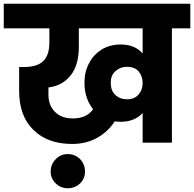

<svg xmlns="http://www.w3.org/2000/svg" viewBox="-37 -760 1034 1023"><path d="M-17 -740C-17 -740 -17 -609 -17 -609C-17 -609 226 -609 226 -609C226 -609 226 -533 226 -533C226 -533 226 -533 226 -533C226 -488 215 -455 193 -434C171 -413 137 -403 91 -403C91 -403 65 -403 65 -403C65 -403 65 -276 65 -276C65 -276 65 -276 65 -276C65 -187 90 -117 141 -68C191 -18 260 7 347 7C347 7 347 7 347 7C398 7 442 -4 481 -26C519 -47 550 -76 574 -113C574 -113 574 -113 574 -113C587 -112 598 -111 605 -111C605 -111 605 -111 605 -111C656 -111 695 -127 723 -158C723 -158 723 0 723 0C723 0 879 0 879 0C879 0 879 -609 879 -609C879 -609 977 -609 977 -609C977 -609 977 -740 977 -740C977 -740 -17 -740 -17 -740ZM351 -129C351 -129 351 -129 351 -129C310 -129 278 -141 255 -165C232 -188 221 -219 221 -257C221 -257 221 -294 221 -294C221 -294 221 -294 221 -294C271 -300 311 -322 340 -359C369 -396 383 -446 383 -511C383 -511 383 -609 383 -609C383 -609 723 -609 723 -609C723 -609 723 -475 723 -475C723 -475 723 -475 723 -475C696 -507 656 -523 605 -523C605 -523 605 -523 605 -523C568 -523 535 -514 506 -497C477 -479 454 -455 438 -424C421 -393 413 -358 413 -319C413 -319 413 -319 413 -319C413 -264 428 -217 459 -178C459 -178 459 -178 459 -178C436 -145 400 -129 351 -129ZM640 -231C640 -231 640 -231 640 -231C615 -231 594 -239 578 -254C561 -269 553 -291 553 -319C553 -319 553 -319 553 -319C553 -345 561 -366 578 -381C595 -396 615 -404 640 -404C640 -404 640 -404 640 -404C667 -404 688 -396 702 -379C716 -362 723 -341 723 -318C723 -318 723 -318 723 -318C723 -293 716 -273 701 -256C686 -239 666 -231 640 -231ZM416 154C416 154 416 154 416 154C416 128 407 106 390 88C372 70 350 61 324 61C324 61 324 61 324 61C299 61 277 70 260 88C242 106 233 128 233 154C233 154 233 154 233 154C233 179 242 200 260 217C277 234 299 243 324 243C324 243 324 243 324 243C350 243 372 234 390 217C407 200 416 179 416 154Z"/></svg>

Font: Girnar Poppins
Style: Bold
Weight: 500
Designer: Ninad Kale (Devanagari), Jonny Pinhorn (Latin)
Foundry: Indian Type Foundry
Version: ""